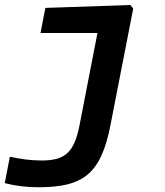

<svg xmlns="http://www.w3.org/2000/svg" viewBox="-36 -560 676 789"><path d="M418.5 -48.5 511.5 -525 499.5 -539.5 150.5 -527.5 130.5 -424.5H364.5L291 -46.5C269 67.5 230.5 99.5 135 99.5C92 99.5 49.5 94 4.5 84L-16.5 192.5C25 203.5 73 209.5 120 209.5C306 209.5 379 156 418.5 -48.5Z"/></svg>

Font: Monaspace Neon SemiBold
Style: Italic
Weight: 600
Italic angle: -11°
Designer: Riley Cran & the Lettermatic Team
Foundry: Lettermatic
Version: Version 1.200 (Monaspace Neon)